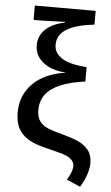

<svg xmlns="http://www.w3.org/2000/svg" viewBox="-60 -764 568 984"><g transform="rotate(5 223.5 -272.5)"><path d="M38.6 -170.4Q38.6 -259.8 97.9 -319.6Q157.2 -379.4 264.2 -395.5V-396.5Q190.4 -401.9 148.2 -436.3Q106 -470.7 106 -523.4Q106 -571.8 140.9 -605Q175.8 -638.2 239.3 -650.9V-654.8L115.2 -650.9H78.6V-724.6H391.6V-653.8Q294.9 -643.1 248.5 -613.5Q202.1 -584 202.1 -535.2Q202.1 -500 226.6 -478Q245.1 -460 278.3 -449Q311.5 -438 370.6 -433.1V-359.4Q293.5 -349.1 242.9 -327.6Q192.4 -306.2 167.7 -272.7Q143.1 -239.3 143.1 -192.4Q143.1 -161.6 154.8 -141.8Q166.5 -122.1 188.5 -109.4Q210.9 -96.7 274.9 -80.1Q301.8 -72.3 324.7 -64.9Q347.7 -57.6 365.2 -48.8Q395 -33.7 413.8 -9.3Q432.6 15.1 432.6 56.2Q432.6 72.8 428 92.8Q423.3 112.8 414.1 134.8Q404.8 156.7 390.6 180.2L319.8 149.9Q331.5 132.3 339.1 112.5Q346.7 92.8 346.7 78.6Q346.7 45.4 304.2 26.9Q293.5 22.5 272.5 16.4Q251.5 10.3 220.2 2.9Q187 -4.9 165.5 -11.5Q144 -18.1 129.9 -24.7Q115.7 -31.2 103.5 -39.1Q73.2 -58.1 55.9 -89.8Q38.6 -121.6 38.6 -170.4Z"/></g></svg>

Font: Arimo Medium
Style: Regular
Weight: 500
Designer: Steve Matteson
Foundry: Monotype Imaging Inc.
Version: Version 1.33